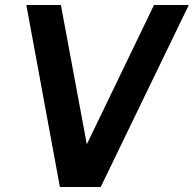

<svg xmlns="http://www.w3.org/2000/svg" viewBox="-20 -743 770 763"><path d="M218 0 84.7 -723H222L325 -169.6L592 -723H730.2L380.3 0Z"/></svg>

Font: Public Sans Thin
Style: Italic
Weight: 100
Italic angle: -8°
Designer: The Public Sans project authors (U.S. Web Design System). Libre Franklin designed by Pablo Impallari and Rodrigo Fuenzal
Version: Version 2.000